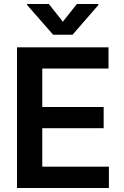

<svg xmlns="http://www.w3.org/2000/svg" viewBox="-20 -945 622 965"><path d="M65.4 -707H525.4V-600.6H192.4V-407.2H501V-300.8H192.4V-107.4H527.3V0H65.4ZM295.9 -835.9 366.2 -924.8H474.6V-919.9L344.7 -770.5H247.1L116.2 -919.9V-924.8H225.6Z"/></svg>

Font: Pretendard GOV SemiBold
Style: Regular
Weight: 600
Designer: Base glyphs from Inter by Rasmus Andersson; Hangeul glyphs from Noto Sans CJK(Source Han Sans) by Jang Soo-young and Kan
Foundry: Kil Hyung-jin
Version: Version 1.309